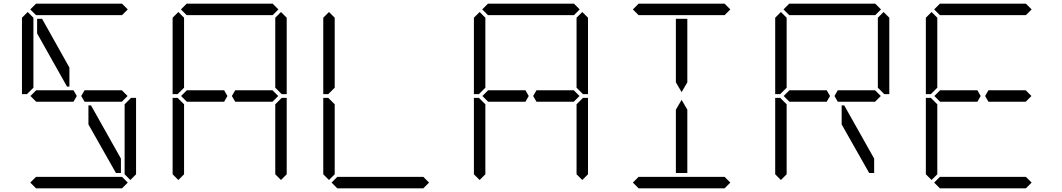

<svg xmlns="http://www.w3.org/2000/svg" viewBox="-20 -1020 5752 1040"><path d="M378 -531 396 -500 378 -469H377H356H355H245H181H176L145 -500L176 -531H181H228H355H356H377ZM181 -839V-918H208L356 -654V-551H343ZM99 -924 130 -955 161 -924V-918V-875V-545L126 -510H99ZM144 -969 175 -1000H641L672 -969L641 -938H620H439H377H196H175ZM658 -513 671 -500 640 -469H638H635H461H459H439H438L420 -500L438 -531H461H584H640ZM672 -31 641 0H175L144 -31L175 -62H196H377H439H620H641ZM635 -161V-83H608L459 -346V-449H473ZM717 -76 686 -45 655 -76V-83V-125V-455L690 -490H717Z M1194 -531 1212 -500 1194 -469H1193H1172H1171H1061H997H992L961 -500L992 -531H997H1044H1171H1172H1193ZM915 -924 946 -955 977 -924V-918V-875V-545L942 -510H915ZM977 -76 946 -45 915 -76V-490H942L977 -455V-125V-83ZM960 -969 991 -1000H1457L1488 -969L1457 -938H1436H1255H1193H1012H991ZM1474 -513 1487 -500 1456 -469H1454H1451H1277H1275H1255H1254L1236 -500L1254 -531H1277H1400H1456ZM1471 -924 1502 -955 1533 -924V-510H1506L1471 -545V-550V-875V-918ZM1533 -76 1502 -45 1471 -76V-83V-125V-455L1506 -490H1533Z M1731 -924 1762 -955 1793 -924V-918V-875V-545L1758 -510H1731ZM1793 -76 1762 -45 1731 -76V-490H1758L1793 -455V-125V-83ZM2304 -31 2273 0H1807L1776 -31L1807 -62H1828H2009H2071H2252H2273Z M2826 -531 2844 -500 2826 -469H2825H2804H2803H2693H2629H2624L2593 -500L2624 -531H2629H2676H2803H2804H2825ZM2547 -924 2578 -955 2609 -924V-918V-875V-545L2574 -510H2547ZM2609 -76 2578 -45 2547 -76V-490H2574L2609 -455V-125V-83ZM2592 -969 2623 -1000H3089L3120 -969L3089 -938H3068H2887H2825H2644H2623ZM3106 -513 3119 -500 3088 -469H3086H3083H2909H2907H2887H2886L2868 -500L2886 -531H2909H3032H3088ZM3103 -924 3134 -955 3165 -924V-510H3138L3103 -545V-550V-875V-918ZM3165 -76 3134 -45 3103 -76V-83V-125V-455L3138 -490H3165Z M3703 -83H3641V-382V-426L3672 -479L3703 -426V-229ZM3408 -969 3439 -1000H3905L3936 -969L3905 -938H3884H3703H3641H3460H3439ZM3641 -618V-918H3703V-857V-574L3672 -521L3641 -574ZM3936 -31 3905 0H3439L3408 -31L3439 -62H3460H3641H3703H3884H3905Z M4458 -531 4476 -500 4458 -469H4457H4436H4435H4325H4261H4256L4225 -500L4256 -531H4261H4308H4435H4436H4457ZM4179 -924 4210 -955 4241 -924V-918V-875V-545L4206 -510H4179ZM4241 -76 4210 -45 4179 -76V-490H4206L4241 -455V-125V-83ZM4224 -969 4255 -1000H4721L4752 -969L4721 -938H4700H4519H4457H4276H4255ZM4738 -513 4751 -500 4720 -469H4718H4715H4541H4539H4519H4518L4500 -500L4518 -531H4541H4664H4720ZM4715 -161V-83H4688L4539 -346V-449H4553ZM4735 -924 4766 -955 4797 -924V-510H4770L4735 -545V-550V-875V-918Z M5274 -531 5292 -500 5274 -469H5273H5252H5251H5141H5077H5072L5041 -500L5072 -531H5077H5124H5251H5252H5273ZM4995 -924 5026 -955 5057 -924V-918V-875V-545L5022 -510H4995ZM5057 -76 5026 -45 4995 -76V-490H5022L5057 -455V-125V-83ZM5040 -969 5071 -1000H5537L5568 -969L5537 -938H5516H5335H5273H5092H5071ZM5554 -513 5567 -500 5536 -469H5534H5531H5357H5355H5335H5334L5316 -500L5334 -531H5357H5480H5536ZM5568 -31 5537 0H5071L5040 -31L5071 -62H5092H5273H5335H5516H5537Z"/></svg>

Font: DSEG14 Classic
Style: Light
Weight: 300
Designer: Keshikan(Twitter:@keshinomi_88pro)
Version: Version 0.46